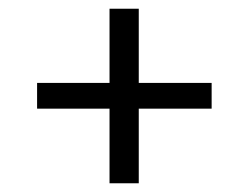

<svg xmlns="http://www.w3.org/2000/svg" viewBox="-20 -489 570 440"><path d="M231 -69V-240H65V-299H231V-469H298V-299H465V-240H298V-69Z"/></svg>

Font: Faustina Light
Style: Regular
Weight: 400
Version: Version 1.200